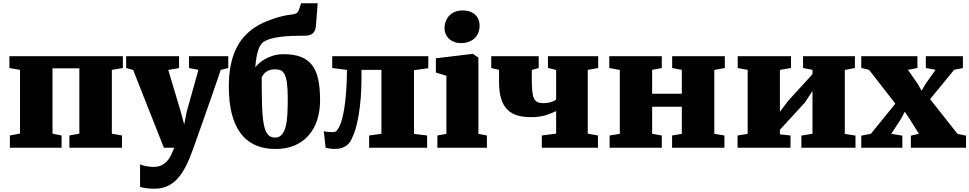

<svg xmlns="http://www.w3.org/2000/svg" viewBox="-20 -897 5887 1166"><path d="M40 -74.2 101.6 -85.9V-472.7L37.1 -483.9V-555.7H726.1V-483.9L659.2 -472.7V-85.4L720.7 -74.2V0H401.4V-74.2L461.9 -85.4V-481.9H298.8V-85.4L354 -74.2V0H40Z M830.6 100.1Q834.5 103.5 844 106.4Q853.5 109.4 865 111.6Q876.5 113.8 888.7 115.2Q900.9 116.7 910.6 116.7Q939.9 116.7 960.2 106.9Q980.5 97.2 994.9 81.1Q1009.3 64.9 1019.3 43.9Q1029.3 22.9 1038.1 0H975.1L788.6 -472.2L746.1 -483.9V-555.7H1067.4V-483.9L1002 -472.2L1077.1 -220.2L1098.6 -141.1L1114.3 -220.2L1185.1 -472.7L1127.9 -483.9V-555.7H1366.2V-483.9L1320.3 -472.7Q1312.5 -448.7 1301.3 -415.8Q1290 -382.8 1276.9 -345Q1263.7 -307.1 1249.5 -266.6Q1235.4 -226.1 1221.7 -187.3Q1208 -148.4 1195.6 -113.5Q1183.1 -78.6 1173.6 -51.5Q1164.1 -24.4 1158.2 -7.8Q1152.3 8.8 1151.4 10.7Q1130.9 68.8 1108.2 113.3Q1085.4 157.7 1057.9 188Q1030.3 218.3 995.8 233.6Q961.4 249 917 249Q906.2 249 893.8 248.3Q881.3 247.6 869.4 246.1Q857.4 244.6 847.2 242.4Q836.9 240.2 830.6 237.3V100.1Z M1653.3 7.8Q1581.1 7.8 1527.6 -17.3Q1474.1 -42.5 1439 -90.8Q1403.8 -139.2 1386.7 -209.5Q1369.6 -279.8 1369.6 -370.1Q1369.6 -441.4 1380.6 -497.6Q1391.6 -553.7 1412.1 -597.4Q1432.6 -641.1 1461.7 -673.6Q1490.7 -706.1 1527.3 -730.5Q1550.8 -746.1 1579.8 -759.3Q1608.9 -772.5 1639.2 -782.7Q1669.4 -793 1697.8 -799.6Q1726.1 -806.2 1748 -808.1Q1767.6 -809.6 1779.1 -815.9Q1790.5 -822.3 1795.9 -839.4L1808.6 -877H1909.2L1898.4 -737.3Q1896 -710.4 1880.4 -695.3Q1864.7 -680.2 1832.5 -680.2Q1794.4 -680.2 1756.6 -679Q1718.8 -677.7 1685.1 -673.6Q1651.4 -669.4 1623.8 -661.6Q1596.2 -653.8 1578.1 -640.6Q1570.3 -634.8 1563 -624.3Q1555.7 -613.8 1549.3 -595.9Q1543 -578.1 1538.1 -552Q1533.2 -525.9 1530.3 -488.3Q1538.1 -498.5 1553 -512.2Q1567.9 -525.9 1589.6 -538.3Q1611.3 -550.8 1639.4 -559.3Q1667.5 -567.9 1702.1 -567.9Q1765.1 -567.9 1807.6 -551.3Q1850.1 -534.7 1876 -500.5Q1901.9 -466.3 1912.8 -413.8Q1923.8 -361.3 1923.8 -289.1Q1923.8 -224.6 1906.7 -170.2Q1889.6 -115.7 1855.5 -76.2Q1821.3 -36.6 1770.8 -14.4Q1720.2 7.8 1653.3 7.8ZM1649.9 -61.5Q1675.3 -61.5 1690.7 -78.6Q1706.1 -95.7 1714.4 -126.7Q1722.7 -157.7 1725.1 -200.9Q1727.5 -244.1 1727.5 -296.4Q1727.5 -355 1722.9 -390.4Q1718.3 -425.8 1708.7 -444.8Q1699.2 -463.9 1684.6 -470Q1669.9 -476.1 1649.4 -476.1Q1630.4 -476.1 1616.9 -471.2Q1603.5 -466.3 1594.2 -459.2Q1585 -452.1 1579.1 -443.6Q1573.2 -435.1 1569.3 -427.7Q1569.3 -325.2 1571.5 -255.1Q1573.7 -185.1 1582 -142.1Q1590.3 -99.1 1606.4 -80.3Q1622.6 -61.5 1649.9 -61.5Z M1946.3 -99.6Q1957 -97.2 1971.2 -95.9Q1985.4 -94.7 2005.9 -94.7Q2018.1 -94.7 2028.8 -108.4Q2039.6 -122.1 2048.6 -146.5Q2057.6 -170.9 2064.7 -205.6Q2071.8 -240.2 2076.7 -282.2Q2081.5 -324.2 2084.2 -372.3Q2086.9 -420.4 2086.9 -472.7L1997.6 -483.9V-555.7H2581.1V-482.9L2494.1 -470.7V-84L2573.7 -74.2V0H2221.7V-74.2L2296.4 -84.5V-472.7H2175.3V-426.3Q2175.3 -360.4 2170.7 -302.7Q2166 -245.1 2158.2 -198.7Q2150.4 -152.3 2140.4 -117.7Q2130.4 -83 2119.6 -62.5Q2113.8 -47.9 2105.2 -34.9Q2096.7 -22 2084 -12.7Q2071.3 -3.4 2054.4 2Q2037.6 7.3 2015.6 7.3Q1998 7.3 1983.4 5.4Q1968.8 3.4 1957.5 0.5Z M2636.2 -74.2 2690.9 -84V-437L2627 -456.5V-543L2849.6 -569.8H2852.1L2885.3 -546.9V-84L2937 -74.2V0H2636.2ZM2777.8 -635.3Q2756.3 -635.3 2738.3 -642.1Q2720.2 -648.9 2707.3 -661.1Q2694.3 -673.3 2687 -689.9Q2679.7 -706.5 2679.7 -725.6Q2679.7 -748 2687.3 -767.8Q2694.8 -787.6 2708.7 -802.2Q2722.7 -816.9 2742.9 -825.2Q2763.2 -833.5 2789.1 -833.5H2789.6Q2814.9 -833.5 2834.2 -826.4Q2853.5 -819.3 2866.5 -806.9Q2879.4 -794.4 2886 -777.8Q2892.6 -761.2 2892.6 -742.2Q2892.6 -719.7 2885.5 -700.2Q2878.4 -680.7 2864 -666.3Q2849.6 -651.9 2828.1 -643.6Q2806.6 -635.3 2778.3 -635.3H2777.8Z M3205.1 -185.5Q3159.2 -185.5 3123 -195.8Q3086.9 -206.1 3062 -230.5Q3037.1 -254.9 3023.9 -295.9Q3010.7 -336.9 3010.7 -398.4V-472.7L2963.4 -483.9V-555.7H3251.5V-483.9L3209.5 -472.2V-414.6Q3209.5 -369.6 3212.6 -341.3Q3215.8 -313 3223.9 -297.4Q3231.9 -281.7 3246.1 -276.1Q3260.3 -270.5 3282.2 -270.5Q3304.7 -270.5 3325.7 -276.9Q3346.7 -283.2 3357.4 -292.5V-472.2L3307.6 -484.4V-555.7H3612.8V-483.9L3549.3 -472.7V-85.4L3611.3 -74.2V0H3270.5V-74.2L3357.4 -85.4V-222.2Q3340.8 -215.3 3325.7 -208.7Q3310.5 -202.1 3293 -197Q3275.4 -191.9 3254.4 -188.7Q3233.4 -185.5 3205.1 -185.5Z M3682.1 -74.2 3744.1 -84V-472.2L3680.2 -483.9V-555.7H3999V-483.9L3940.4 -472.7V-327.6H4120.6V-472.7L4062 -483.9V-555.7H4381.8V-483.9L4317.9 -472.2V-84.5L4379.4 -74.2V0H4061.5V-74.2L4120.6 -84V-249H3940.4V-84.5L3999 -74.2V0H3682.1Z M4459 -74.2 4520.5 -84V-472.7L4460 -483.9V-555.7H4783.7V-483.9L4716.3 -472.7V-217.8L4765.1 -283.2L4914.1 -446.3V-473.1L4856.9 -483.9V-555.7H5171.9V-483.9L5110.4 -472.2V-84L5175.3 -73.7V0H4846.7V-73.7L4914.1 -84.5V-344.7L4868.2 -274.4L4716.3 -108.9V-81.1L4780.8 -74.2V0H4459Z M5210.4 -73.2 5269 -84.5 5417.5 -267.6 5257.3 -473.1 5210.4 -484.4V-555.7H5551.3V-483.9L5493.7 -473.1L5553.7 -387.2L5576.7 -345.7L5601.1 -387.7L5661.6 -473.1L5602.5 -483.9V-555.7H5827.6V-483.9L5774.4 -473.1L5628.4 -294.9L5794.9 -84L5846.7 -73.2V0H5511.7V-73.2L5560.5 -84.5L5502.9 -176.3L5474.6 -218.8L5452.6 -176.3L5392.6 -84.5L5460 -73.2V0H5210.4Z"/></svg>

Font: Merriweather UltraBold
Style: Regular
Weight: 900
Designer: Eben Sorkin ( sorkintype@gmail.com )
Foundry: Eben Sorkin
Version: Version 1.570; ttfautohint (v1.3) -l 8 -r 32 -G 0 -x 0 -H 60